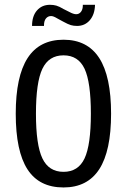

<svg xmlns="http://www.w3.org/2000/svg" viewBox="-20 -785 540 816"><path d="M366.2 -301.8Q366.2 -435.5 339.4 -492.7Q312.5 -549.8 250 -549.8Q187.5 -549.8 160.2 -492.7Q132.8 -435.5 132.8 -301.8Q132.8 -168.9 160.2 -111.8Q187.5 -54.7 250 -54.7Q312.5 -54.7 339.4 -111.8Q366.2 -168.9 366.2 -301.8ZM452.1 -301.8Q452.1 -143.6 401.9 -65.9Q351.6 11.7 250 11.7Q146.5 11.7 96.7 -65.4Q46.9 -142.6 46.9 -301.8Q46.9 -460 97.2 -538.1Q147.5 -616.2 250 -616.2Q351.6 -616.2 401.9 -538.1Q452.1 -460 452.1 -301.8ZM248 -693.4 224.6 -706.1Q214.8 -711.9 208.5 -714.4Q202.1 -716.8 197.3 -716.8Q183.6 -716.8 175.3 -706.5Q167 -696.3 167 -677.7V-674.8H116.2Q116.2 -716.8 137.2 -740.7Q158.2 -764.6 192.4 -764.6Q207 -764.6 219.2 -761.2Q231.4 -757.8 251 -746.1L274.4 -734.4Q283.2 -729.5 290.5 -727.1Q297.9 -724.6 303.7 -724.6Q316.4 -724.6 324.2 -734.9Q332 -745.1 332 -761.7V-764.6H383.8Q382.8 -723.6 361.8 -699.2Q340.8 -674.8 307.6 -674.8Q293 -674.8 281.2 -678.2Q269.5 -681.6 248 -693.4Z"/></svg>

Font: BabelStone Pseudographica Colour
Style: Regular
Weight: 400
Designer: Andrew West
Foundry: BabelStone
Version: Version 16.0.0